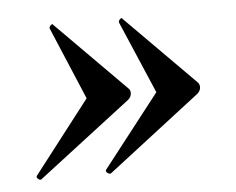

<svg xmlns="http://www.w3.org/2000/svg" viewBox="-35 -402 500 406"><g transform="rotate(-5 215.0 -199.0)"><path d="M183 -37Q180 -37 177 -40Q174 -43 176 -46L296 -200L230 -354V-355Q230 -358 233.5 -361Q237 -364 238 -361L386 -212Q389 -208 389 -203Q389 -195 382 -189L185 -37ZM36 -37Q33 -37 30 -40Q27 -43 29 -46L148 -200L83 -354V-355Q83 -358 86.5 -361Q90 -364 91 -361L239 -212Q242 -209 242 -203Q242 -195 235 -189L37 -37Z"/></g></svg>

Font: Cormorant Infant SemiBold
Style: Italic
Weight: 600
Italic angle: -10°
Designer: Christian Thalmann (Catharsis Fonts)
Foundry: Catharsis Fonts
Version: Version 4.000